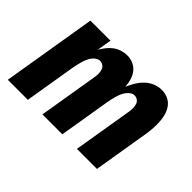

<svg xmlns="http://www.w3.org/2000/svg" viewBox="-98 -762 996 996"><g transform="rotate(45 400.0 -264.0)"><path d="M17 0 103 -520H250L237 -440Q247 -458 260 -474.5Q273 -491 290 -503.5Q307 -516 327 -522Q347 -528 366 -528Q390 -528 411 -518.5Q432 -509 445.5 -491.5Q459 -474 465.5 -452Q472 -430 474 -406Q484 -429 497 -451Q510 -473 529 -491Q548 -509 571.5 -518.5Q595 -528 619 -528Q643 -528 664.5 -518.5Q686 -509 699.5 -491Q713 -473 719.5 -450.5Q726 -428 727.5 -404.5Q729 -381 727.5 -356.5Q726 -332 722 -308L671 0H524L579 -332Q581 -345 580.5 -358Q580 -371 576 -382.5Q572 -394 562 -401Q552 -408 539 -408Q527 -408 516 -400Q505 -392 497 -381Q489 -370 484 -358Q479 -346 475.5 -333.5Q472 -321 469 -308.5Q466 -296 464 -284L417 0H271L326 -332Q328 -345 327.5 -358Q327 -371 323 -382.5Q319 -394 309 -401Q299 -408 286 -408Q274 -408 262.5 -400Q251 -392 243.5 -381Q236 -370 231 -358Q226 -346 222.5 -333.5Q219 -321 216 -308.5Q213 -296 211 -284L164 0Z"/></g></svg>

Font: Iosevka Aile Heavy
Style: Italic
Weight: 900
Italic angle: -9°
Designer: Belleve Invis
Foundry: Belleve Invis
Version: Version 31.1.0; ttfautohint (v1.8.4)